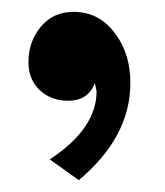

<svg xmlns="http://www.w3.org/2000/svg" viewBox="-20 -140 279 324"><path d="M200 0Q200 91 113 164L64 129Q143 77 143 14L140 0Q129 30 95 30Q66 30 47 12Q28 -6 28 -35Q28 -70 49 -95Q70 -120 104 -120Q149 -120 176 -81Q200 -48 200 0Z"/></svg>

Font: Ekushey Amar Bangla
Style: Regular
Weight: 400
Designer: Al Mamun Sumon
Foundry: Al Mamun Sumon
Version: Version 1.0